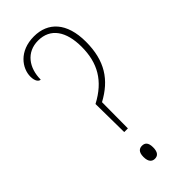

<svg xmlns="http://www.w3.org/2000/svg" viewBox="-236 -766 813 813"><g transform="rotate(-45 170.5 -359.5)"><path d="M163 -724C74 -724 32 -663 32 -614C32 -585 44 -574 54 -574C54 -644 93 -699 163 -699C237 -699 275 -642 275 -550C275 -453 236 -385 145 -337L147 -167H169L170 -323C257 -370 303 -438 303 -552C303 -667 247 -724 163 -724ZM159 5C175 5 188 -4 188 -35C188 -65 175 -73 159 -73C144 -73 130 -65 130 -35C130 -4 144 5 159 5Z"/></g></svg>

Font: Noto Serif Sinhala ExtraCondensed Thin
Style: Regular
Weight: 100
Width: 2
Designer: Jelle Bosma - Monotype Design Team
Foundry: Monotype Imaging Inc.
Version: Version 2.007